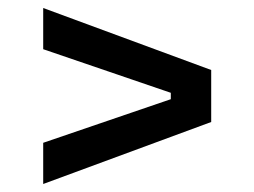

<svg xmlns="http://www.w3.org/2000/svg" viewBox="-20 -590 636 480"><path d="M88 -130V-233L407 -342V-358L88 -467V-570L508 -415V-285Z"/></svg>

Font: Space Grotesk Frontify Medium
Style: Regular
Weight: 500
Designer: Florian Karsten
Version: Version 2.000